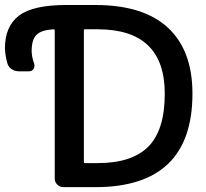

<svg xmlns="http://www.w3.org/2000/svg" viewBox="-140 -774 828 772"><path d="M201.2 -656.2Q197.3 -656.2 197.3 -652.3V-123Q197.3 -118.2 201.2 -118.2H252.9Q390.6 -118.2 456.5 -184.6Q522.5 -251 522.5 -397.5Q522.5 -656.2 252.9 -656.2ZM633.8 -397.5Q633.8 -21.5 243.2 -21.5H115.2Q100.6 -21.5 90.3 -31.7Q80.1 -42 80.1 -56.6V-652.3Q80.1 -656.2 75.2 -656.2Q26.4 -653.3 7.8 -634.8Q-12.7 -616.2 -12.7 -569.3Q-12.7 -545.9 -2.9 -518.6Q1 -507.8 -4.9 -497.6Q-10.7 -487.3 -23.4 -487.3H-64.5Q-80.1 -487.3 -93.3 -496.1Q-106.4 -504.9 -110.4 -519.5Q-119.1 -549.8 -120.1 -580.1Q-120.1 -668 -64 -710.9Q-7.8 -753.9 126 -753.9H243.2Q436.5 -753.9 535.2 -662.6Q633.8 -571.3 633.8 -397.5Z"/></svg>

Font: Gen Jyuu GothicL Medium
Style: Regular
Weight: 500
Designer: [Source Han Sans]
Ryoko NISHIZUKA  (kana & ideographs); Paul D. Hunt (Latin, Greek & Cyrillic); Wenlong ZHANG  (bopomofo
Version: Version 1.002.20150607